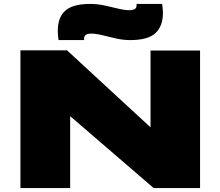

<svg xmlns="http://www.w3.org/2000/svg" viewBox="-20 -957 1122 977"><path d="M84 0V-701H321L746 -309V-700H998V0H762L337 -366V0ZM278 -753Q276 -766 275 -778Q274 -790 274 -800Q274 -868 312 -902.5Q350 -937 439 -937Q476 -937 512.5 -929Q549 -921 582 -913Q615 -905 639 -905Q655 -905 665 -910.5Q675 -916 675 -930Q675 -935 675 -937H805Q807 -925 808 -913Q809 -901 809 -890Q809 -824 771 -788.5Q733 -753 643 -753Q606 -753 569 -761.5Q532 -770 500 -778Q468 -786 444 -786Q408 -786 408 -761Q408 -759 408 -757.5Q408 -756 408 -753Z"/></svg>

Font: Georama ExtraExtended ExtraBold
Style: Regular
Weight: 800
Width: 8
Designer: Jean-Baptiste Levee
Foundry: Production Type
Version: Version 1.000